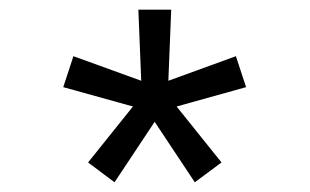

<svg xmlns="http://www.w3.org/2000/svg" viewBox="-20 -583 640 397"><path d="M328.1 -416 467.8 -466.8 488.8 -402.8 345.2 -362.8 438 -247.1 382.8 -206.1 299.8 -331.1 216.8 -206.1 162.1 -247.1 254.9 -362.8 110.8 -402.8 131.8 -466.8 272 -416 266.1 -563H334Z"/></svg>

Font: Ethiopic Sadiss
Style: Regular
Weight: 400
Designer: abass alamnehe
Foundry: Senamirmir Project
Version: Version 5.100